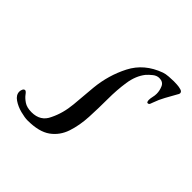

<svg xmlns="http://www.w3.org/2000/svg" viewBox="-171 -475 603 603"><g transform="rotate(45 130.5 -173.0)"><path d="M32 33Q20 33 0.5 28Q-19 23 -34.5 12.5Q-50 2 -50 -13Q-50 -18 -47.5 -23.5Q-45 -29 -40 -29Q-36 -29 -29.5 -20Q-23 -11 -10.5 -2.5Q2 6 23 6Q63 6 78 -28Q95 -62 99 -105.5Q103 -149 106 -186Q112 -247 139 -299.5Q166 -352 227 -374Q235 -377 248.5 -378Q262 -379 270 -379Q275 -379 284.5 -378.5Q294 -378 302.5 -375.5Q311 -373 311 -366Q311 -363 307 -357Q297 -339 287.5 -322Q278 -305 271 -285Q270 -282 268 -277Q266 -272 261 -272Q258 -272 257 -275.5Q256 -279 256 -281Q256 -289 258 -297Q260 -305 260 -313Q260 -327 254 -340.5Q248 -354 231 -354Q220 -354 210 -346Q200 -338 193 -330Q174 -306 168.5 -269.5Q163 -233 163 -192.5Q163 -152 161 -112Q159 -72 148 -39Q137 -6 110 13.5Q83 33 32 33Z"/></g></svg>

Font: My Soul
Style: Regular
Weight: 400
Designer: Robert E. Leuschke
Foundry: Robert E. Leuschke
Version: Version 1.010; ttfautohint (v1.8.4.7-5d5b)